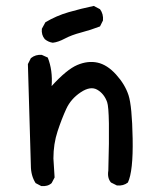

<svg xmlns="http://www.w3.org/2000/svg" viewBox="-20 -631 540 647"><path d="M119 -4 100 -14Q84 -39 84 -73L74 -415L84 -435Q100 -448 121 -446L141 -437Q158 -394 154 -341Q205 -397 240.5 -412Q276 -427 308.5 -420Q341 -413 371 -380Q401 -347 413 -310.5Q425 -274 427 -164Q429 -54 411 -16Q396 -4 374 -6L354 -16Q341 -31 345 -56Q351 -259 341 -287Q331 -315 308 -328.5Q285 -342 252 -320Q219 -298 203.5 -264.5Q188 -231 174 -188.5Q160 -146 160 -97L164 -33L154 -14Q141 -2 119 -4ZM158 -487Q143 -489 131 -499Q119 -513 121 -534L133 -556Q170 -578 211.5 -590Q253 -602 296 -611L317 -600Q329 -584 327 -562L317 -542Q286 -530 253.5 -521.5Q221 -513 198.5 -501Q176 -489 158 -487Z"/></svg>

Font: Kosefont JP
Style: Regular
Weight: 400
Designer: Nozomi Seto 瀬戸のぞみ
Version: Version 3.00;June 19, 2020